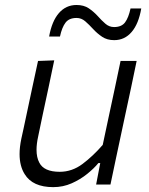

<svg xmlns="http://www.w3.org/2000/svg" viewBox="-20 -740 596 770"><path d="M193.5 10.5Q111 10.5 79 -41.5Q58.5 -74 58.5 -122Q58.5 -150 65.5 -183.5Q70 -204.5 74.5 -224.5Q79 -244.5 84.5 -271.5Q98 -335 109.2 -387.5Q120.5 -440 132.5 -495.5L197.5 -498Q186 -443 174.8 -389.8Q163.5 -336.5 150.5 -276.5L133 -192.5Q126.5 -163 126.5 -139.5Q126.5 -108.5 137.5 -88Q156 -51 219.5 -51Q269 -51 311 -82.5Q353 -114 392 -159L417 -276.5Q429.5 -336 441 -388.5Q452 -440.5 463.5 -495.5H528Q516.5 -440 505.5 -387.5Q494 -334.5 480.5 -271L469.5 -219.5Q456.5 -158 445.5 -107Q434.5 -55.5 423 0H365.5L382 -86H374.5Q357.5 -65 330 -42.8Q302.5 -20.5 267.8 -5Q233 10.5 193.5 10.5ZM438 -579Q409.5 -579 389.5 -592.5Q369.5 -606 353.5 -623.5Q337.5 -641 322 -654.5Q306.5 -668 287 -668Q257 -668 242.8 -649.2Q228.5 -630.5 220.5 -593.5H177Q188 -655 216.2 -687.5Q244.5 -720 287 -720Q316 -720 335.8 -706.8Q355.5 -693.5 371.5 -676Q387 -658.5 402.5 -645Q418 -631.5 437.5 -631.5Q467.5 -631.5 481.5 -650.2Q495.5 -669 503.5 -706H546.5Q536 -644.5 508 -611.8Q480 -579 438 -579Z"/></svg>

Font: Heraclito Light
Style: Italic
Weight: 300
Italic angle: -12°
Designer: Kostas Bartsokas (font) & Cristiano Sobral (main changes)
Foundry: Kostas Bartsokas (font) & Cristiano Sobral (main changes)
Version: Version 1.00;July 8, 2020;FontCreator 13.0.0.2655 64-bit